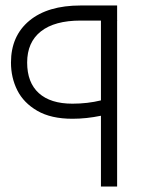

<svg xmlns="http://www.w3.org/2000/svg" viewBox="-20 -680 553 700"><path d="M407 -605V0H348V-258Q295 -247 244 -247Q166 -247 116 -276Q66 -305 43 -351Q20 -397 20 -452Q20 -549 87 -604.5Q154 -660 274 -660H407V-606L408 -605ZM348 -605H274Q179 -605 129 -565.5Q79 -526 79 -452Q79 -379 121.5 -340.5Q164 -302 244 -302Q299 -302 348 -314Z"/></svg>

Font: Cairo Light
Style: Regular
Weight: 300
Designer: Mohamed Gaber, Accademia di Belle Arti di Urbino and others
Foundry: Kief Type Foundry, Accademia di Belle Arti di Urbino and others
Version: Version 3.011